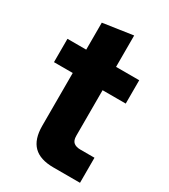

<svg xmlns="http://www.w3.org/2000/svg" viewBox="-174 -785 766 869"><g transform="rotate(30 208.5 -350.0)"><path d="M248 0Q178 0 144 -34Q110 -68 110 -138V-414H12V-536H110V-677L266 -700V-536H387V-414H266V-176Q266 -151 278.5 -141Q291 -131 313 -131H387V0Z"/></g></svg>

Font: Mona Sans SemiExpanded
Style: Bold
Weight: 700
Width: 6
Designer: Deni Anggara
Foundry: GitHub
Version: Version 2.000